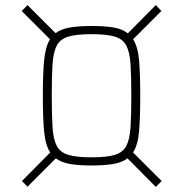

<svg xmlns="http://www.w3.org/2000/svg" viewBox="-20 -720 719 753"><path d="M88 12 66 -10 177 -122Q158 -151 153 -204.5Q148 -258 148 -345Q148 -430 153 -483Q158 -536 176 -566L65 -677L88 -700L198 -590Q219 -606 253 -612Q287 -618 339 -618Q393 -618 427 -612Q461 -606 481 -589L591 -700L613 -677L502 -566Q521 -536 525.5 -483Q530 -430 530 -345Q530 -259 525.5 -205.5Q521 -152 502 -122L614 -10L591 13L480 -99Q459 -83 424.5 -77Q390 -71 339 -71Q288 -71 254 -77Q220 -83 199 -99ZM339 -103Q398 -103 430 -112.5Q462 -122 475.5 -148Q489 -174 492 -221.5Q495 -269 495 -345Q495 -420 492 -467.5Q489 -515 475.5 -541Q462 -567 430 -576.5Q398 -586 339 -586Q281 -586 248.5 -576.5Q216 -567 202.5 -541Q189 -515 186 -467.5Q183 -420 183 -345Q183 -269 186 -221.5Q189 -174 202.5 -148Q216 -122 248.5 -112.5Q281 -103 339 -103Z"/></svg>

Font: Saira Thin SemiCondensed
Style: Regular
Weight: 100
Width: 4
Version: Version 1.101